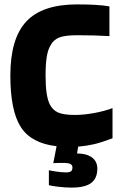

<svg xmlns="http://www.w3.org/2000/svg" viewBox="-20 -657 548 872"><path d="M422 109Q422 153 394 174Q366 195 305 195Q275 195 243 191Q211 187 202 184V116Q208 118 234.5 122Q261 126 279 126Q296 126 302.5 121Q309 116 309 103Q309 93 300 88Q291 83 271 83Q254 83 244.5 83Q235 83 222 84L237 7Q122 -6 74.5 -80Q27 -154 27 -314Q27 -482 99.5 -559.5Q172 -637 330 -637Q376 -637 412 -635Q448 -633 477 -628V-493Q444 -495 408.5 -496Q373 -497 330 -497Q275 -497 248.5 -486.5Q222 -476 209 -450Q197 -430 192 -397Q187 -364 187 -314Q187 -267 191.5 -235.5Q196 -204 206 -183Q219 -157 244 -146Q269 -135 320 -135Q360 -135 407 -143.5Q454 -152 491 -166V-29Q441 -10 406.5 -2Q372 6 335 9L330 40Q373 40 397.5 58Q422 76 422 109Z"/></svg>

Font: Blinker
Style: Bold
Weight: 700
Designer: Juergen Huber
Foundry: supertype
Version: Version 1.015;PS 1.15;hotconv 1.0.88;makeotf.lib2.5.647800; 